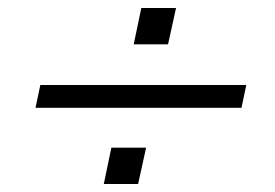

<svg xmlns="http://www.w3.org/2000/svg" viewBox="-20 -551 690 481"><path d="M69 -281 81 -338H597L585 -281ZM240 -90 259 -181H346L326 -90ZM315 -440 334 -531H421L401 -440Z"/></svg>

Font: Azeret Mono Thin ExtraLight
Style: Italic
Weight: 250
Italic angle: -12°
Version: Version 1.002